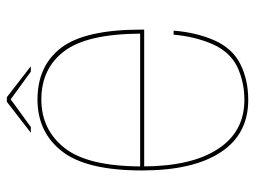

<svg xmlns="http://www.w3.org/2000/svg" viewBox="-110 -614 729 548"><g transform="rotate(-90 254.0 -340.5)"><path d="M242.5 4V-7Q151 -7 102 -83Q52.5 -158.5 52.5 -299Q52.5 -453.5 105 -520Q157.5 -586.5 243.5 -586.5Q332 -586.5 381.5 -521Q430.5 -456.5 431.5 -304.5H47.5V-293H443Q443 -298 443 -301.5Q443 -461 391.5 -529.5Q339.5 -597.5 243.5 -597.5Q150.5 -597.5 96 -528Q41 -458.5 41 -299Q41 -153.5 93 -74.5Q144.5 4 242.5 4ZM242.5 -7V4Q299.5 4 344.5 -18.5Q389.5 -41 412.5 -93Q435 -144.5 440 -209H428.5Q423.5 -149.5 402 -99Q380 -48.5 337 -27.5Q294 -7 242.5 -7ZM148.5 -616.5H165L244 -674L323 -616.5H338.5L250 -685H237Z"/></g></svg>

Font: Anybody Thin
Style: Regular
Weight: 100
Designer: Tyler Finck
Foundry: Etcetera Type Company
Version: Version 1.114;gftools[0.9.25]